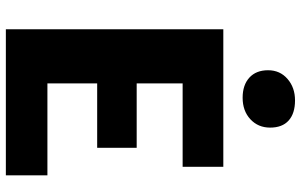

<svg xmlns="http://www.w3.org/2000/svg" viewBox="-206 -822 1028 656"><g transform="rotate(90 308.0 -494.0)"><path d="M80 0V-743H550V-604H265V-447H485V-312H265V-142H579V0ZM314 -809Q270.5 -809 245.2 -832Q220 -855 220 -896Q220 -936.5 249.5 -962.2Q279 -988 323 -988Q367.5 -988 391.8 -966.2Q416 -944.5 416 -903Q416 -862 387.5 -835.5Q359 -809 314 -809Z"/></g></svg>

Font: Koeln Type Sans ExtraBold
Style: Regular
Weight: 800
Designer: Eben Sorkin
Foundry: Eben Sorkin
Version: Version 2.001